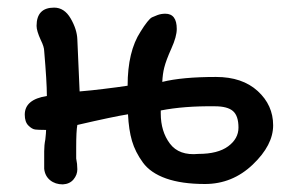

<svg xmlns="http://www.w3.org/2000/svg" viewBox="-20 -472 779 504"><path d="M518 11Q457 11 416 -3.5Q375 -18 355 -45.5Q335 -73 326.5 -102Q318 -131 316 -172Q278 -166 183 -144Q180 -128 180 -85V-56Q183 -42 183 -27.5Q183 -13 173 -1Q163 11 145 12Q125 12 111.5 1Q98 -10 96 -29V-75Q96 -91 99 -106Q101 -124 101 -131Q100 -131 97 -131Q81 -131 72.5 -132Q64 -133 54.5 -142.5Q45 -152 45 -171Q45 -211 103 -220V-222Q103 -256 96 -338Q96 -349 87 -367Q76 -391 76 -404Q76 -452 122 -452Q149 -452 165.5 -423.5Q182 -395 183 -369L189 -232L221 -235Q229 -236 251.5 -238.5Q274 -241 287 -243L315 -247Q315 -337 349 -389Q357 -401 358 -403Q359 -405 366.5 -414.5Q374 -424 379 -426.5Q384 -429 393.5 -432.5Q403 -436 414 -436Q444 -436 444 -396Q444 -376 430 -345Q416 -314 411 -294Q407 -278 406 -257Q458 -270 547 -270Q616 -270 656.5 -233Q697 -196 697 -143Q697 -91 643.5 -40Q590 11 518 11ZM402 -174Q402 -127 426 -95Q450 -63 501 -68Q552 -68 579 -88Q606 -108 606 -137Q606 -168 591.5 -180.5Q577 -193 544 -193Q463 -194 402 -182Z"/></svg>

Font: Excalifont
Style: Regular
Weight: 400
Designer: Your Own Font Foundry (Virgil); Ján Filípek / DizajnDesign (Excalifont, modifications)
Foundry: Your Own Font Foundry (Virgil); Ján Filípek / DizajnDesign (Excalifont, modifications)
Version: Version 1.000;Glyphs 3.2 (3227)